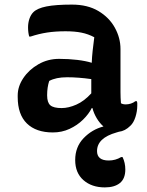

<svg xmlns="http://www.w3.org/2000/svg" viewBox="-20 -566 640 835"><path d="M504 -353V-166Q504 -153 504.5 -141Q505 -129 506 -117Q514 -112 527 -112Q538 -112 549 -115.5Q560 -119 569 -126H575Q577 -121 577 -117Q577 -113 577 -107Q577 -82 569 -57Q561 -32 547 -19Q524 4 497 7Q494 8 487 10Q402 34 402 91Q402 132 453 132Q482 132 507 117H513Q525 142 525 171Q525 211 501.5 230Q478 249 436 249Q379 249 343 217.5Q307 186 307 130Q307 73 343.5 35Q380 -3 430 -16Q413 -31 400.5 -52Q388 -73 382 -96H379Q366 -70 341 -45.5Q316 -21 282.5 -5.5Q249 10 210 10Q137 10 97 -29Q57 -68 57 -144V-151Q57 -190 81.5 -226.5Q106 -263 147 -286.5Q188 -310 237 -310Q279 -310 316 -305.5Q353 -301 379 -293Q380 -319 383 -346Q386 -373 390 -404Q364 -418 334.5 -424Q305 -430 265 -430Q221 -430 185 -424.5Q149 -419 113 -407H107Q102 -425 102 -447Q102 -467 108 -484.5Q114 -502 125 -513Q142 -530 182 -538Q222 -546 293 -546Q361 -546 408 -518Q455 -490 479.5 -445.5Q504 -401 504 -353ZM185 -151Q185 -120 199 -108Q213 -96 248 -96Q278 -96 312 -111Q346 -126 377 -160V-222Q349 -226 322.5 -228Q296 -230 272 -230Q247 -230 228 -226Q209 -222 194 -214Q185 -186 185 -153Z"/></svg>

Font: Recursive Sn Csl St SmB
Style: Regular
Weight: 600
Version: Version 1.079;hotconv 1.0.112;makeotfexe 2.5.65598; ttfautoh